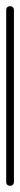

<svg xmlns="http://www.w3.org/2000/svg" viewBox="-20 -600 65 620"><path d="M0 -13H25V-568H0ZM13 -25Q9 -25 6 -23.5Q3 -22 1.5 -19Q0 -16 0 -13Q0 -9 1.5 -6Q3 -3 6 -1.5Q9 0 13 0Q16 0 19 -1.5Q22 -3 23.5 -6Q25 -9 25 -13Q25 -16 23.5 -19Q22 -22 19 -23.5Q16 -25 13 -25ZM13 -580Q9 -580 6 -578.5Q3 -577 1.5 -574Q0 -571 0 -568Q0 -564 1.5 -561Q3 -558 6 -556.5Q9 -555 13 -555Q16 -555 19 -556.5Q22 -558 23.5 -561Q25 -564 25 -568Q25 -571 23.5 -574Q22 -577 19 -578.5Q16 -580 13 -580Z"/></svg>

Font: Wavefont Thin
Style: Regular
Weight: 100
Monospace: yes
Version: Version 3.005;gftools[0.9.33]